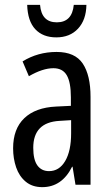

<svg xmlns="http://www.w3.org/2000/svg" viewBox="-20 -761 456 791"><path d="M213 -547Q289 -547 321 -499Q353 -451 353 -362V0H291L279 -74H277Q235 10 154 10Q113 10 86 -12.5Q59 -35 46.5 -71.5Q34 -108 34 -150Q34 -230 80 -274Q126 -318 211 -322L272 -325V-360Q272 -422 255 -451Q238 -480 200 -480Q156 -480 99 -447L73 -508Q136 -547 213 -547ZM225 -263Q117 -257 117 -152Q117 -103 134 -79.5Q151 -56 182 -56Q224 -56 248.5 -97.5Q273 -139 273 -212V-266ZM336 -741Q335 -679 301.5 -643Q268 -607 212 -607Q157 -607 125.5 -640.5Q94 -674 92 -741H145Q151 -669 214 -669Q277 -669 284 -741Z"/></svg>

Font: Noto Sans Gurmukhi ExtraCondensed
Style: Regular
Weight: 400
Width: 2
Designer: Jelle Bosma - Monotype Design Team
Foundry: Monotype Imaging Inc.
Version: Version 2.004; ttfautohint (v1.8.4.7-5d5b)